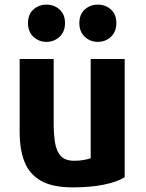

<svg xmlns="http://www.w3.org/2000/svg" viewBox="-20 -791 630 830"><path d="M261 -691Q261 -729 237.5 -750Q214 -771 181 -771Q148 -771 124.5 -750Q101 -729 101 -691Q101 -654 124.5 -632Q148 -610 181 -610Q214 -610 237.5 -632Q261 -654 261 -691ZM483 -691Q483 -729 459.5 -750Q436 -771 403 -771Q370 -771 346.5 -750Q323 -729 323 -691Q323 -654 346.5 -632Q370 -610 403 -610Q436 -610 459.5 -632Q483 -654 483 -691ZM519 -25V-536H372V-107Q361 -103 342.5 -99.5Q324 -96 301 -96Q262 -96 243 -116.5Q224 -137 218 -174Q212 -211 212 -262V-536H65V-219Q65 -145 86 -91.5Q107 -38 157 -9.5Q207 19 294 19Q372 19 430 7Q488 -5 519 -25Z"/></svg>

Font: Repo Bold
Style: Bold
Weight: 700
Designer: Stefan Peev
Foundry: Context Ltd
Version: Version 1.502